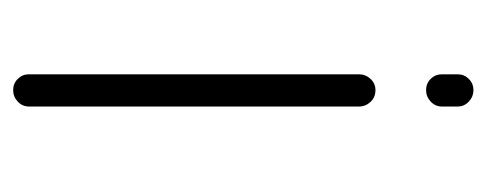

<svg xmlns="http://www.w3.org/2000/svg" viewBox="-244 -496 740 292"><g transform="rotate(90 126.0 -350.0)"><path d="M93 -526Q93 -536 100 -543.5Q107 -551 117 -551Q128 -551 135 -543.5Q142 -536 142 -526V-24Q142 -14 134.5 -7Q127 0 117 0Q107 0 100 -7Q93 -14 93 -24ZM93 -676Q93 -686 100 -693Q107 -700 117 -700Q127 -700 134.5 -693Q142 -686 142 -676V-652Q142 -642 134.5 -635Q127 -628 117 -628Q107 -628 100 -635Q93 -642 93 -652Z"/></g></svg>

Font: Quicksand
Style: Regular
Weight: 400
Designer: Andrew Paglinawan
Foundry: Andrew Paglinawan
Version: 1.002